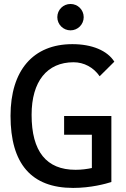

<svg xmlns="http://www.w3.org/2000/svg" viewBox="-20 -922 626 952"><path d="M342.8 9.8C430.7 9.8 504.9 -10.7 532.2 -19.5V-346.7H297.9V-253.9H435.5V-88.9C412.1 -84 385.3 -80.1 354.5 -80.1C210 -80.1 136.7 -170.9 136.7 -352.5C136.7 -518.6 213.4 -613.3 344.7 -613.3C396.5 -613.3 443.8 -587.9 474.1 -543.9L546.9 -616.2C512.2 -671.4 436 -703.1 338.9 -703.1C144.5 -703.1 32.2 -573.2 32.2 -347.7C32.2 -109.4 135.7 9.8 342.8 9.8ZM329.6 -771.5C365.7 -771.5 395 -800.8 395 -836.9C395 -873.5 365.7 -902.3 329.6 -902.3C293.5 -902.3 264.2 -873.5 264.2 -836.9C264.2 -800.8 293.5 -771.5 329.6 -771.5Z"/></svg>

Font: Cascadia Mono NF
Style: Regular
Weight: 400
Monospace: yes
Designer: Aaron Bell
Foundry: Saja Typeworks
Version: Version 2404.023